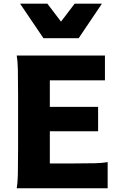

<svg xmlns="http://www.w3.org/2000/svg" viewBox="-20 -1011 649 1031"><path d="M506.8 -437V-306.2H247.6V-133.3H371.6Q450.7 -133.3 491.7 -134.5Q532.7 -135.7 558.1 -140.6V0H69.8Q74.7 -26.4 75.9 -73.7Q77.1 -121.1 77.1 -212.4V-500.5Q77.1 -591.8 75.9 -639.2Q74.7 -686.5 69.8 -712.9H543.5V-579.6H247.6V-437ZM234.4 -991.2 307.6 -895 380.9 -991.2H527.3L402.3 -805.7H213.4L87.9 -991.2Z"/></svg>

Font: Lesson One Extra
Style: Regular
Weight: 800
Designer: But Ko, Victor Gaultney, Annie Olsen, Julie Remington, Don Collingsworth, Eric Hays, Becca Hirsbrunner
Version: Version 1.100